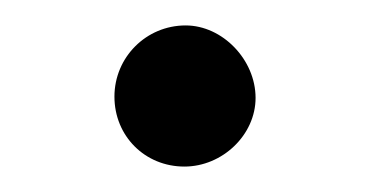

<svg xmlns="http://www.w3.org/2000/svg" viewBox="-20 -330 290 151"><path d="M181 -253C181 -283 155 -310 126 -310C95 -310 70 -285 70 -254C70 -223 94 -199 125 -199C155 -199 181 -224 181 -253Z"/></svg>

Font: STIX Math
Style: Regular
Weight: 400
Designer: MicroPress Inc., with final additions and corrections provided by Coen Hoffman, Elsevier (retired)
Version: Version 1.1.0